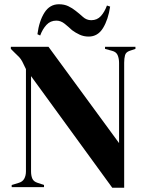

<svg xmlns="http://www.w3.org/2000/svg" viewBox="-20 -880 693 903"><path d="M35 0V-10L68 -20Q86 -25 94 -39.5Q102 -54 102 -74V-555Q91 -579 84.5 -591Q78 -603 70 -611.5Q62 -620 48 -633L31 -650V-660H208L540 -207V-584Q540 -604 533.5 -620Q527 -636 507 -641L474 -650V-660H617V-650L590 -641Q572 -635 568 -620Q564 -605 564 -585V3H508L126 -522V-74Q126 -54 132 -40Q138 -26 157 -20L187 -10V0ZM156 -719Q164 -781 189 -820.5Q214 -860 257 -860Q282 -860 301 -851Q320 -842 336 -829Q353 -816 370 -800.5Q387 -785 409 -785Q437 -785 454.5 -804.5Q472 -824 483 -854L498 -849Q489 -788 464.5 -748Q440 -708 397 -708Q374 -708 354.5 -717Q335 -726 319 -738Q303 -753 284.5 -768Q266 -783 245 -783Q217 -783 198.5 -763Q180 -743 169 -713Z"/></svg>

Font: DeepMind Serif Display
Style: Regular
Weight: 400
Designer: Frank Grießhammer / Modifications: Colophon Foundry
Foundry: Colophon Foundry
Version: Version 5.003; ttfautohint (v1.8.2)